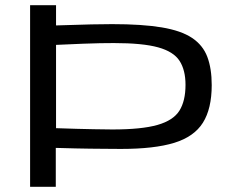

<svg xmlns="http://www.w3.org/2000/svg" viewBox="-20 -720 887 740"><path d="M96 0V-700H196V-622Q283 -625 332 -626Q381 -627 412 -627Q528 -627 603 -614.5Q678 -602 720 -574Q762 -546 779 -501Q796 -456 796 -392Q796 -301 762 -247Q728 -193 651.5 -169.5Q575 -146 446 -146Q408 -146 380 -146.5Q352 -147 326.5 -147Q301 -147 270.5 -148Q240 -149 195 -150V0ZM413 -221Q526 -221 587 -238.5Q648 -256 671.5 -293.5Q695 -331 695 -393Q695 -450 672 -485.5Q649 -521 589.5 -537.5Q530 -554 419 -554Q393 -554 366 -553.5Q339 -553 299.5 -551.5Q260 -550 196 -547V-226Q242 -224 275.5 -223.5Q309 -223 340.5 -222Q372 -221 413 -221Z"/></svg>

Font: Georama Extended
Style: Regular
Weight: 400
Width: 7
Designer: Jean-Baptiste Levee
Foundry: Production Type
Version: Version 1.000